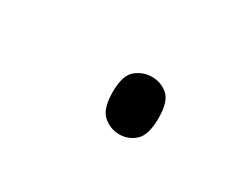

<svg xmlns="http://www.w3.org/2000/svg" viewBox="-33 -168 317 258"><g transform="rotate(30 126.0 -39.5)"><path d="M153 5Q139 5 128 -4.5Q117 -14 117 -40Q117 -66 128 -75Q139 -84 153 -84Q167 -84 177.5 -75Q188 -66 188 -40Q188 -14 177.5 -4.5Q167 5 153 5Z"/></g></svg>

Font: Noto Serif Bengali ExtraLight
Style: Regular
Weight: 250
Version: Version 2.003